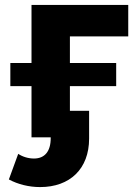

<svg xmlns="http://www.w3.org/2000/svg" viewBox="-20 -558 562 780"><path d="M501 -410V-538H108V-302H22V-208H108V0H186V3C186 58 161 86 118 86C95 86 72 79 54 67L16 171C53 191 98 202 143 202C264 202 342 128 342 5V-108H264V-208H452V-302H264V-410Z"/></svg>

Font: AWKNG-Font
Style: Bold
Weight: 700
Designer: Awakening Church
Foundry: Awakening Church
Version: Version 1.700;PS 001.700;hotconv 1.0.88;makeotf.lib2.5.64775